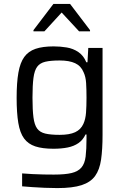

<svg xmlns="http://www.w3.org/2000/svg" viewBox="-20 -755 630 981"><path d="M273 206Q241 206 207.5 204.5Q174 203 144 201Q114 199 93 197V131Q117 133 146 134.5Q175 136 203.5 136.5Q232 137 255 137Q313 137 346 129Q379 121 396 101Q413 81 417.5 45Q422 9 422 -47V-68H417Q404 -40 381 -24Q358 -8 326 -1.5Q294 5 253 5Q197 5 160.5 -7Q124 -19 103 -47.5Q82 -76 73.5 -127Q65 -178 65 -255Q65 -333 74 -384Q83 -435 104 -464Q125 -493 161.5 -505.5Q198 -518 254 -518Q288 -518 321 -512.5Q354 -507 380.5 -489Q407 -471 421 -437H427L431 -510H504V-66Q504 8 496.5 60Q489 112 466 144Q443 176 397 191Q351 206 273 206ZM285 -66Q335 -66 364 -79.5Q393 -93 406 -122Q417 -146 419.5 -179Q422 -212 422 -256Q422 -298 420 -330.5Q418 -363 407 -386Q394 -418 364 -432Q334 -446 285 -446Q239 -446 211.5 -439.5Q184 -433 170 -414Q156 -395 151 -357Q146 -319 146 -256Q146 -193 151 -155Q156 -117 170 -98Q184 -79 211.5 -72.5Q239 -66 285 -66ZM151 -595V-601L253 -735H338L440 -601V-595H384L295 -691L207 -595Z"/></svg>

Font: Saira Thin
Style: Regular
Weight: 400
Version: Version 1.101